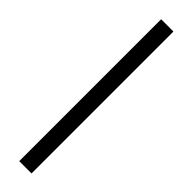

<svg xmlns="http://www.w3.org/2000/svg" viewBox="6 -41 287 287"><g transform="rotate(-45 150.0 103.0)"><path d="M300 90H0V116H300Z"/></g></svg>

Font: Noto Sans Oriya ExtCond Thin
Style: Regular
Weight: 100
Width: 2
Designer: Amélie Bonet and Sol Matas
Foundry: Google LLC
Version: Version 2.006